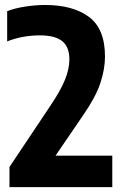

<svg xmlns="http://www.w3.org/2000/svg" viewBox="-20 -770 504 790"><path d="M19 0V-83L188 -336Q229.5 -397.5 247.5 -442.2Q265.5 -487 265.5 -525.5Q265.5 -577 235.8 -600.8Q206 -624.5 144 -624.5Q109 -624.5 74.5 -618.2Q40 -612 9.5 -599.5V-724Q39.5 -736 83.2 -742.8Q127 -749.5 165.5 -749.5Q280 -749.5 346 -700.5Q412 -651.5 412 -537.5Q412 -485.5 392.8 -427.8Q373.5 -370 322.5 -296.5L208.5 -129.5H442V0Z"/></svg>

Font: Encode Sans Cnd
Style: Bold
Weight: 700
Width: 3
Designer: Multiple Designers
Foundry: Impallari Type
Version: Version 3.002; ttfautohint (v1.8.3) -l 8 -r 50 -G 200 -x 14 